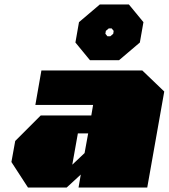

<svg xmlns="http://www.w3.org/2000/svg" viewBox="-20 -838 754 858"><path d="M382 -569 317 -648 333 -739 426 -818H556L621 -739L605 -648L512 -569ZM460 -676H473L486 -687L488 -700L479 -711H466L453 -700L451 -687ZM105 0 31 -114 48 -208 162 -322H388L396 -369H138L165 -523H616L714 -429L638 0H331L341 -58L278 0ZM303 -102 358 -154 374 -242H328Z"/></svg>

Font: Tomorrow Black
Style: Italic
Weight: 900
Italic angle: -10°
Designer: Tony de Marco, Monica Rizzolli
Foundry: Just in Type
Version: Version 2.002